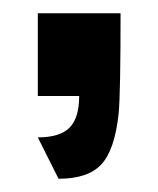

<svg xmlns="http://www.w3.org/2000/svg" viewBox="-20 -145 239 290"><path d="M37.1 -125H162.1Q162.1 -2.9 159.2 26.4Q153.3 82 132.8 103.5Q112.8 125 68.4 125L37.1 62.5Q70.3 62.5 85 47.9Q99.6 33.2 99.6 0H37.1Z"/></svg>

Font: Oswald
Style: Book
Weight: 400
Designer: vernon adams
Foundry: vernon adams
Version: Version 1.000